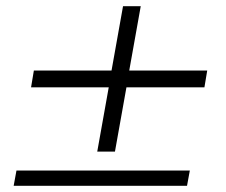

<svg xmlns="http://www.w3.org/2000/svg" viewBox="-20 -598 729 618"><path d="M647 -371 638 -317H387L350 -110H293L330 -317H80L89 -371H339L376 -578H433L396 -371ZM33 -49H591L582 0H24Z"/></svg>

Font: KoHo
Style: Italic
Weight: 400
Italic angle: -10°
Designer: Cadson Demak & Katatrad Team
Foundry: Cadson Demak Co.,Ltd.
Version: Version 1.000